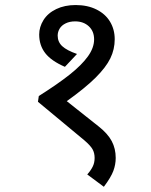

<svg xmlns="http://www.w3.org/2000/svg" viewBox="-20 -652 591 751"><path d="M131.8 -276.4Q208 -324.7 253.9 -361.3Q299.8 -397.9 324 -431.6Q348.1 -465.3 348.1 -498Q348.1 -529.8 327.4 -549.1Q306.6 -568.4 273.9 -568.4Q252.4 -568.4 236.6 -560.5Q220.7 -552.7 213.1 -539.8Q205.6 -526.9 205.6 -512.7Q205.6 -487.8 223.6 -471.2Q241.7 -454.6 281.2 -440.9L233.9 -390.6Q180.7 -413.6 157 -444.1Q133.3 -474.6 133.3 -517.1Q133.3 -546.4 150.1 -573.5Q167 -600.6 200 -616.5Q232.9 -632.3 275.9 -632.3Q322.8 -632.3 357.7 -614.7Q392.6 -597.2 410.6 -566.9Q428.7 -536.6 428.7 -498.5Q428.7 -459 411.6 -423.8Q394.5 -388.7 353.8 -348.1Q313 -307.6 241.2 -256.3L366.2 -157.2Q401.4 -129.4 417 -100.1Q432.6 -70.8 432.6 -34.2Q432.6 -8.3 423.3 16.6Q414.1 41.5 386.2 78.6L321.3 30.3Q335 15.1 342.5 0Q350.1 -15.1 350.1 -34.2Q350.1 -53.7 342 -68.1Q334 -82.5 310.1 -103L128.4 -253.9ZM237.3 -377ZM235.4 -622.1Z"/></svg>

Font: Noto Sans Devanagari UI
Style: Regular
Weight: 400
Designer: Monotype Design Team
Foundry: Monotype Imaging Inc.
Version: Version 1.06